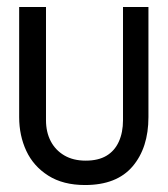

<svg xmlns="http://www.w3.org/2000/svg" viewBox="-20 -521 482 551"><path d="M406 -185V-501H333V-176Q333 -141 321 -114.5Q309 -88 285.5 -74Q262 -60 226 -60Q190 -60 164.5 -75Q139 -90 125.5 -116Q112 -142 112 -176V-501H35V-185Q35 -132 55.5 -88Q76 -44 118.5 -17Q161 10 224 10Q315 10 360.5 -43.5Q406 -97 406 -185Z"/></svg>

Font: Advent Pro Medium
Style: Regular
Weight: 500
Designer: VivaRado, Andreas Kalpakidis
Foundry: VivaRado, Andreas Kalpakidis
Version: Version 3.000